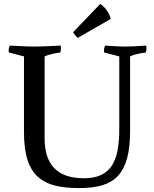

<svg xmlns="http://www.w3.org/2000/svg" viewBox="-20 -937 785 977"><path d="M642 -650V-275Q642 -186 626.5 -131Q611 -76 581 -43Q551 -10 503 5Q455 20 383 20Q311 20 260 7.5Q209 -5 173.5 -36.5Q138 -68 120 -123.5Q102 -179 102 -265V-650L25 -670Q22 -689 30 -705Q120 -700 152 -700Q197 -700 289 -705Q292 -686 287 -670Q235 -663 207 -650V-235Q206 -29 408 -30Q446 -30 474.5 -39Q503 -48 523.5 -65.5Q544 -83 554.5 -103Q565 -123 571.5 -143.5Q578 -164 582 -196.5Q586 -229 586.5 -250Q587 -271 587 -305V-650L510 -670Q507 -689 515 -705Q585 -700 617 -700Q651 -700 724 -705Q727 -685 722 -670Q665 -662 642 -650ZM544 -841 375 -744Q361 -757 352 -773L490 -917Q530 -890 544 -841Z"/></svg>

Font: Alike
Style: Regular
Weight: 400
Designer: Cyreal (www.cyreal.org)
Foundry: Cyreal (www.cyreal.org)
Version: Version 1.212